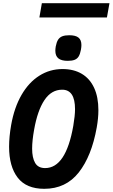

<svg xmlns="http://www.w3.org/2000/svg" viewBox="-20 -1168 706 1204"><path d="M37 -248Q37 -310.5 50 -384.5Q69.5 -494 115 -572.8Q160.5 -651.5 226.5 -693.2Q292.5 -735 372 -735Q442.5 -735 493 -705Q543.5 -675 570.2 -617.2Q597 -559.5 597 -477Q597 -426.5 586.5 -368Q554.5 -189 473.8 -86.5Q393 16 257.5 16Q145 16 91 -54Q37 -124 37 -248ZM439.5 -378.5Q450.5 -443 450.5 -483.5Q450.5 -605.5 370 -605.5Q302 -605.5 258.5 -540Q215 -474.5 194 -355Q181.5 -286 181.5 -236Q181.5 -179 200.2 -146.5Q219 -114 263 -114Q393 -114 439.5 -378.5ZM327 -850Q327 -860.5 329.5 -876.5Q334.5 -903.5 344.2 -918.8Q354 -934 370.8 -940.5Q387.5 -947 414.5 -947Q454 -947 472.2 -932.2Q490.5 -917.5 490.5 -885.5Q490.5 -872.5 487.5 -856.5Q482.5 -829.5 473.5 -814.5Q464.5 -799.5 448.2 -793Q432 -786.5 404.5 -786.5Q365 -786.5 346 -802Q327 -817.5 327 -850ZM242.5 -1148H666.5L650.5 -1058.5H227Z"/></svg>

Font: JuliaMono ExtraBoldItalic
Style: Regular
Weight: 800
Italic angle: -9°
Monospace: yes
Designer: cormullion
Foundry: corm
Version: Version 0.049; ttfautohint (v1.8.4)